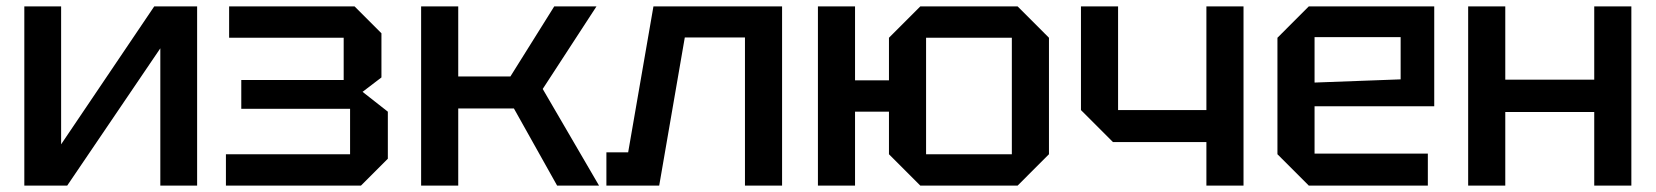

<svg xmlns="http://www.w3.org/2000/svg" viewBox="-20 -580 5174 600"><path d="M596 0H481V-429L190 0H56V-560H171V-129L462 -560H596Z M1192 -84 1108 0H686V-98H1074V-240H734V-330H1054V-462H696V-560H1088L1172 -476V-338L1113 -293L1192 -231Z M1296 0V-560H1412V-341H1575L1712 -560H1844L1676 -302L1852 0H1721L1586 -241H1412V0Z M2424 -560V0H2308V-463H2120L2040 0H1875V-104H1943L2022 -560Z M2536 0V-560H2652V-329H2758V-462L2856 -560H3160L3258 -462V-98L3160 0H2856L2758 -98V-231H2652V0ZM2874 -98H3142V-462H2874Z M3866 -560V0H3750V-136H3458L3358 -236V-560H3474V-236H3750V-560Z M3972 -98V-462L4070 -560H4462V-248H4088V-100H4442V0H4070ZM4088 -322 4357 -332V-464H4088Z M4568 0V-560H4684V-331H4962V-560H5078V0H4962V-230H4684V0Z"/></svg>

Font: Tektur Medium
Style: Regular
Weight: 500
Designer: Adam Jagosz
Foundry: Adam Jagosz
Version: Version 1.005;gftools[0.9.30]